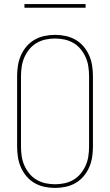

<svg xmlns="http://www.w3.org/2000/svg" viewBox="-20 -914 540 942"><path d="M250 8Q224 8 198 2.5Q172 -3 149.5 -16Q127 -29 110 -49Q93 -69 82.5 -93Q72 -117 68 -143Q64 -169 64 -195V-540Q64 -566 68 -592Q72 -618 82.5 -642Q93 -666 110 -686Q127 -706 149.5 -719Q172 -732 198 -737.5Q224 -743 250 -743Q276 -743 302 -737.5Q328 -732 350.5 -719Q373 -706 390 -686Q407 -666 417.5 -642Q428 -618 432 -592Q436 -566 436 -540V-195Q436 -169 432 -143Q428 -117 417.5 -93Q407 -69 390 -49Q373 -29 350.5 -16Q328 -3 302 2.5Q276 8 250 8ZM250 -10Q274 -10 297 -15Q320 -20 340.5 -32Q361 -44 376 -62.5Q391 -81 400.5 -102.5Q410 -124 413.5 -147.5Q417 -171 417 -195V-540Q417 -564 413.5 -587.5Q410 -611 400.5 -632.5Q391 -654 376 -672.5Q361 -691 340.5 -703Q320 -715 297 -720Q274 -725 250 -725Q226 -725 203 -720Q180 -715 159.5 -703Q139 -691 124 -672.5Q109 -654 99.5 -632.5Q90 -611 86.5 -587.5Q83 -564 83 -540V-195Q83 -171 86.5 -147.5Q90 -124 99.5 -102.5Q109 -81 124 -62.5Q139 -44 159.5 -32Q180 -20 203 -15Q226 -10 250 -10ZM100 -876V-894H400V-876Z"/></svg>

Font: Iosevka Curly Thin
Style: Regular
Weight: 100
Monospace: yes
Designer: Belleve Invis
Foundry: Belleve Invis
Version: Version 22.1.2; ttfautohint (v1.8.4)